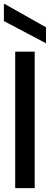

<svg xmlns="http://www.w3.org/2000/svg" viewBox="-26 -965 256 985"><path d="M52 0V-700H152V0ZM210 -743 -6 -857V-945H-3L210 -825Z"/></svg>

Font: DM Sans 36pt Medium
Style: Regular
Weight: 500
Designer: Colophon Foundry, Jonny Pinhorn
Foundry: Colophon Foundry
Version: Version 4.004;gftools[0.9.30]